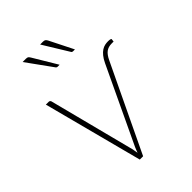

<svg xmlns="http://www.w3.org/2000/svg" viewBox="-209 -805 899 899"><g transform="rotate(-45 240.5 -355.5)"><path d="M46 0ZM46 -493H64.5Q69.5 -493 72.2 -490Q75 -487 75.5 -484L185.5 -56.5Q188.5 -42.5 190 -30Q192.5 -36.5 195 -43Q197.5 -49.5 200.5 -56.5L379 -434Q388.5 -454 398.8 -466.5Q409 -479 419.5 -485.8Q430 -492.5 440.5 -494.8Q451 -497 461.5 -497Q471.5 -497 476.5 -495.2Q481.5 -493.5 480.5 -491.5L479 -477.5H466.5Q444 -477.5 429.2 -466.5Q414.5 -455.5 402.5 -430L197 0H175ZM244 -711Q253 -711 257.2 -708.2Q261.5 -705.5 265.5 -698L325 -579.5H313.5Q305.5 -579.5 303 -585.5L226 -711ZM131 -711Q140.5 -711 144.2 -708.2Q148 -705.5 152.5 -698L223.5 -579.5H211Q204 -579.5 200.5 -585.5L110 -711Z"/></g></svg>

Font: Lato Thin
Style: Italic
Weight: 200
Italic angle: -7°
Designer: Lukasz Dziedzic
Foundry: tyPoland Lukasz Dziedzic
Version: Version 2.007; 2014-02-27